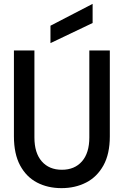

<svg xmlns="http://www.w3.org/2000/svg" viewBox="-20 -961 640 993"><path d="M298 12Q227 12 171.5 -17Q116 -46 84 -105.5Q52 -165 52 -256V-700H158V-250Q158 -170 196 -126.5Q234 -83 300 -83Q366 -83 404 -126.5Q442 -170 442 -250V-700H548V-256Q548 -165 515 -105.5Q482 -46 425.5 -17Q369 12 298 12ZM241 -738V-828L459 -941V-842Z"/></svg>

Font: DM Mono Medium
Style: Regular
Weight: 500
Designer: Colophon Foundry
Foundry: Colophon Foundry
Version: Version 1.000; ttfautohint (v1.8.2.53-6de2)